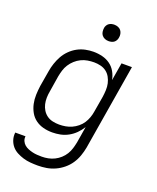

<svg xmlns="http://www.w3.org/2000/svg" viewBox="-169 -822 938 1144"><g transform="rotate(20 300.0 -249.5)"><path d="M212 223Q188 223 164.5 221Q141 219 119.5 212.5Q98 206 78 195.5Q58 185 44 168.5Q30 152 23 130Q16 108 19 84H84Q82 100 88 113.5Q94 127 104.5 136Q115 145 128.5 150.5Q142 156 156.5 159.5Q171 163 186 164Q201 165 216 165Q236 165 256.5 161Q277 157 296 147.5Q315 138 331 123.5Q347 109 358 91Q369 73 375 53Q381 33 385 13L402 -90Q388 -67 368.5 -47.5Q349 -28 325 -15Q301 -2 275.5 3Q250 8 225 8Q195 8 168 1Q141 -6 119 -22Q97 -38 83.5 -62Q70 -86 64 -113.5Q58 -141 59 -170Q60 -199 64 -228L81 -328Q85 -353 93.5 -378.5Q102 -404 115 -427.5Q128 -451 148 -471Q168 -491 192 -504Q216 -517 242 -522.5Q268 -528 293 -528Q323 -528 350.5 -521Q378 -514 400 -498Q422 -482 435.5 -458Q449 -434 454 -407L473 -520H539L449 23Q444 50 434.5 77Q425 104 409 128Q393 152 370 171Q347 190 320.5 202Q294 214 266.5 218.5Q239 223 212 223ZM248 -50Q268 -50 288 -53.5Q308 -57 327 -65.5Q346 -74 363 -88Q380 -102 391 -119Q402 -136 409 -155.5Q416 -175 419 -195L436 -295Q439 -316 440 -338Q441 -360 436.5 -380Q432 -400 422 -418Q412 -436 396 -448Q380 -460 359.5 -465Q339 -470 318 -470Q298 -470 277 -466.5Q256 -463 236.5 -453.5Q217 -444 200.5 -429Q184 -414 172.5 -396Q161 -378 155 -358.5Q149 -339 145 -318L129 -218Q125 -197 124.5 -176Q124 -155 128.5 -135.5Q133 -116 143.5 -99Q154 -82 170 -70.5Q186 -59 206.5 -54.5Q227 -50 248 -50ZM355 -618Q342 -618 331 -622.5Q320 -627 312.5 -636Q305 -645 303 -657.5Q301 -670 303 -683Q304 -691 309 -699.5Q314 -708 321.5 -713Q329 -718 337.5 -720Q346 -722 354 -722Q367 -722 378.5 -717.5Q390 -713 397 -704Q404 -695 406.5 -682.5Q409 -670 406 -657Q405 -649 400 -640.5Q395 -632 388 -627Q381 -622 372 -620Q363 -618 355 -618Z"/></g></svg>

Font: Iosevka Aile Light
Style: Italic
Weight: 300
Italic angle: -9°
Designer: Belleve Invis
Foundry: Belleve Invis
Version: Version 31.1.0; ttfautohint (v1.8.4)